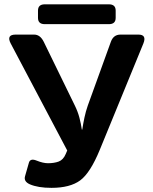

<svg xmlns="http://www.w3.org/2000/svg" viewBox="-20 -862 715 898"><path d="M189.5 -749Q157.7 -749 157.7 -778.3V-812.5Q157.7 -841.8 189.5 -841.8H489.3Q521 -841.8 521 -812.5V-778.3Q521 -749 489.3 -749ZM30.3 -658.2Q8.3 -700.2 53.2 -700.2H139.6Q168 -700.2 184.6 -666.5L330.1 -368.2Q344.2 -339.4 351.6 -311Q358.9 -282.7 362.8 -255.9H364.7Q369.1 -284.2 375 -312.3Q380.9 -340.3 390.6 -368.2L498.5 -666.5Q510.7 -700.2 543.5 -700.2H627.4Q667.5 -700.2 650.4 -658.2L446.8 -161.6Q402.3 -53.2 355 -18.3Q307.6 16.6 220.7 16.6Q157.7 16.6 119.6 0Q89.8 -13.2 97.2 -38.1L115.2 -101.1Q121.6 -123 151.4 -110.8Q181.6 -98.6 204.6 -98.6Q232.9 -98.6 254.4 -106.4Q275.9 -114.3 287.6 -142.1L294.4 -158.2Z"/></svg>

Font: Istok Web
Style: Bold
Weight: 700
Designer: Andrey V. Panov
Foundry: Andrey V. Panov
Version: Version 1.0.2g